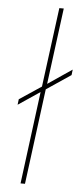

<svg xmlns="http://www.w3.org/2000/svg" viewBox="-56 -831 372 863"><g transform="rotate(5 130.0 -400.0)"><path d="M91 0H71L125 -417L27 -351L30 -376L129 -442L176 -800H196L151 -456L260 -530L257 -505L147 -431Z"/></g></svg>

Font: Tanohe Sans Thin
Style: Italic
Weight: 100
Designer: Village Type and Design LLC & Cristiano Sobral
Foundry: Cooper Hewitt Smithsonian Design Museum
Version: Version 1.00;September 29, 2021;FontCreator 13.0.0.2655 64-b